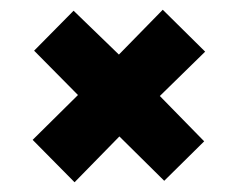

<svg xmlns="http://www.w3.org/2000/svg" viewBox="-20 -540 488 394"><path d="M50 -436 140 -345 47 -253 133 -166 225 -260 317 -169 399 -250 308 -343 401 -434 314 -520 224 -428 131 -518Z"/></svg>

Font: Secuela Black
Style: Regular
Weight: 900
Designer: Fernando Haro
Foundry: deFharo
Version: Version 1.704